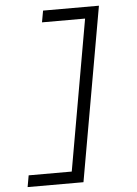

<svg xmlns="http://www.w3.org/2000/svg" viewBox="-60 -843 706 993"><g transform="rotate(-5 293.0 -347.0)"><path d="M42.5 104.5H332.5L491.7 -797.9H201.7L190.9 -737.8H414.6L276.9 44.4H53.2Z"/></g></svg>

Font: Cascadia Mono NF Light
Style: Italic
Weight: 300
Italic angle: -10°
Monospace: yes
Designer: Aaron Bell
Foundry: Saja Typeworks
Version: Version 2404.023